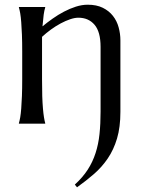

<svg xmlns="http://www.w3.org/2000/svg" viewBox="-20 -530 608 823"><path d="M496.1 -50.8Q496.1 15.1 481.7 63.5Q467.3 111.8 442.1 148.9Q417 186 383.1 215.6Q349.1 245.1 310.1 272.9L300.8 261.2Q334.5 230.5 356 197.3Q377.4 164.1 389.6 126.2Q401.9 88.4 406.5 44.7Q411.1 1 411.1 -50.8V-329.1Q411.1 -393.6 385.3 -423.8Q359.4 -454.1 315.9 -454.1Q300.3 -454.1 280.8 -447.5Q261.2 -440.9 240.2 -429.7Q219.2 -418.5 198.7 -403.6Q178.2 -388.7 160.2 -372.1V-309.1V-190.9Q160.2 -149.4 161.1 -118.4Q162.1 -87.4 164.1 -64.9Q166 -42.5 168.5 -27.3Q170.9 -12.2 173.8 -2V0H61V-2Q64 -12.2 66.7 -27.3Q69.3 -42.5 71 -64.9Q72.8 -87.4 74 -118.4Q75.2 -149.4 75.2 -190.9V-309.1Q75.2 -350.6 74 -381.6Q72.8 -412.6 71 -435.1Q69.3 -457.5 66.7 -472.7Q64 -487.8 61 -498V-500H173.8V-498Q169.9 -485.8 167.2 -466.6Q164.6 -447.3 162.1 -417Q182.1 -433.6 205.6 -450.2Q229 -466.8 254.2 -480Q279.3 -493.2 305.2 -501.5Q331.1 -509.8 356 -509.8Q394 -509.8 420.7 -496.6Q447.3 -483.4 464.1 -461.9Q481 -440.4 488.5 -412.8Q496.1 -385.3 496.1 -356.9Z"/></svg>

Font: Marcellus
Style: Regular
Weight: 400
Designer: Astigmatic (AOETI)
Foundry: Astigmatic (AOETI)
Version: Version 1.000